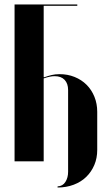

<svg xmlns="http://www.w3.org/2000/svg" viewBox="-20 -720 495 857"><path d="M175 -694V-376L177 -375Q194 -381 210 -385Q226 -389 246 -389Q282 -389 313 -376.5Q344 -364 366.5 -341.5Q389 -319 401.5 -288Q414 -257 414 -221V-51Q414 -14 401 16.5Q388 47 365 69.5Q342 92 309 104.5Q276 117 237 117V112Q260 111 272 92Q284 73 284 47V-318Q284 -347 268.5 -363.5Q253 -380 224 -380Q203 -380 175 -370V0H45V-700H325V-694Z"/></svg>

Font: Moniqa Black Display
Style: Regular
Weight: 900
Designer: Rajesh Rajput
Foundry: Rajesh Rajput
Version: Version 1.000